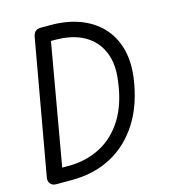

<svg xmlns="http://www.w3.org/2000/svg" viewBox="-114 -864 848 955"><g transform="rotate(-15 310.0 -386.0)"><path d="M566 -412Q548 -280 490 -188Q432 -96 342.5 -48Q253 0 138 0H57L73 -72H138Q231 -72 304.5 -110.5Q378 -149 425.5 -225.5Q473 -302 487 -417Q499 -505 472 -567Q445 -629 385.5 -662Q326 -695 238 -695H179L187 -772H234Q318 -772 384 -747.5Q450 -723 494.5 -676.5Q539 -630 558 -563.5Q577 -497 566 -412ZM20 -41 143 -734Q146 -752 155.5 -762Q165 -772 187 -772Q209 -772 217.5 -761.5Q226 -751 222 -728L101 -36Q99 -23 89 -11.5Q79 0 58 0Q38 0 28 -12Q18 -24 20 -41Z"/></g></svg>

Font: Edu QLD Beginner Medium
Style: Regular
Weight: 500
Designer: Tina and Corey Anderson
Foundry: Google for Education
Version: Version 1.003